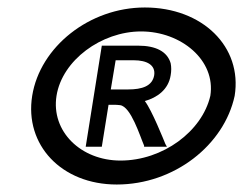

<svg xmlns="http://www.w3.org/2000/svg" viewBox="-20 -482 650 513"><path d="M66 -226C45 -95 144 11 292 11C446 11 579 -95 607 -226C628 -357 521 -462 367 -462C219 -462 87 -357 66 -226ZM131 -226C146 -321 251 -398 357 -398C464 -398 557 -321 542 -226C520 -131 415 -53 302 -53C196 -53 116 -131 131 -226ZM209 -90H252L270 -202H280C288 -202 296 -202 301 -201C330 -197 354 -118 365 -93V-90H426L422 -97C417 -109 386 -187 367 -212C399 -221 430 -242 436 -281C438 -292 438 -303 436 -313C427 -344 397 -360 349 -360H252ZM276 -243 289 -321H337C373 -321 396 -308 392 -281C387 -252 360 -243 322 -243Z"/></svg>

Font: Charger Pro
Style: BdExtObl
Weight: 700
Designer: Jasper
Foundry: Cannot Into Space Fonts
Version: Version 1.09